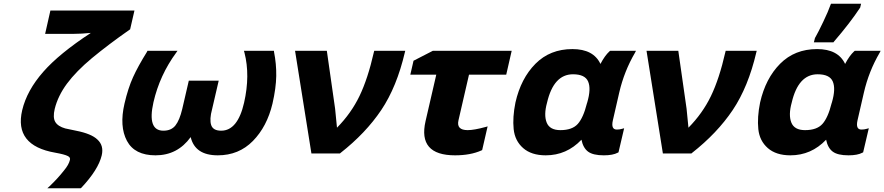

<svg xmlns="http://www.w3.org/2000/svg" viewBox="-20 -816 4703 1021"><path d="M210 -434Q295 -531 463 -641Q411 -636 373 -636H220L248 -760H695L672 -660L669 -658Q556 -579 469 -507Q385 -437 336 -371Q288 -306 271 -237Q260 -191 274 -167.5Q288 -144 327 -133Q338 -130 384 -121Q466 -105 498 -74Q533 -42 521 10Q503 86 413 182L409 185H232L245 173Q287 133 320 91Q346 60 352 34Q355 21 341 14Q324 5 274 -4Q54 -42 98 -230Q123 -335 210 -434Z M1437 -541Q1450 -476 1449 -412Q1448 -348 1429 -265Q1400 -143 1325 -66.5Q1250 10 1138 10Q1017 10 994 -87Q924 10 807 10Q696 10 655 -67Q614 -144 642 -265Q661 -347 687.5 -405.5Q714 -464 762 -541L764 -546H924L917 -536Q829 -416 796 -272Q762 -121 849 -121Q891 -121 913 -149Q935 -177 949 -236L984 -387H1143L1108 -236Q1093 -181 1103 -151Q1113 -121 1156 -121Q1244 -121 1278 -270Q1311 -415 1280 -536L1277 -546H1437Z M2135 -546 2133 -538Q2090 -354 2007.5 -231Q1925 -108 1790 -2L1788 0H1636L1549 -546H1718L1762 -238L1772 -137Q1847 -213 1891.5 -305Q1936 -397 1968 -538L1970 -546Z M2540 -16Q2482 10 2400 10Q2201 10 2243 -172L2300 -419H2162L2179 -493L2282 -546H2701L2672 -419H2474L2418 -176Q2406 -124 2467 -124Q2501 -124 2563 -141L2573 -144L2544 -18Z M3027 -421Q2924 -421 2889 -270Q2871 -205 2887 -164.5Q2903 -124 2960 -124Q3023 -124 3052.5 -157Q3082 -190 3101 -266L3103 -272Q3124 -344 3107.5 -382.5Q3091 -421 3027 -421ZM3265 -4Q3239 10 3191 10Q3134 10 3107.5 -9.5Q3081 -29 3072 -73Q2993 10 2882 10Q2806 10 2762 -28.5Q2718 -67 2711.5 -129.5Q2705 -192 2721 -271Q2750 -399 2827.5 -477Q2905 -555 3024 -555Q3136 -555 3173 -476Q3196 -520 3221 -543L3225 -546H3362L3357 -536Q3299 -437 3273 -324L3239 -176Q3228 -127 3260 -127Q3275 -127 3288 -131L3299 -134L3269 -6Z M4004 -546 4002 -538Q3959 -354 3876.5 -231Q3794 -108 3659 -2L3657 0H3505L3418 -546H3587L3631 -238L3641 -137Q3716 -213 3760.5 -305Q3805 -397 3837 -538L3839 -546Z M4328 -421Q4225 -421 4190 -270Q4172 -205 4188 -164.5Q4204 -124 4261 -124Q4324 -124 4353.5 -157Q4383 -190 4402 -266L4404 -272Q4425 -344 4408.5 -382.5Q4392 -421 4328 -421ZM4566 -4Q4540 10 4492 10Q4435 10 4408.5 -9.5Q4382 -29 4373 -73Q4294 10 4183 10Q4107 10 4063 -28.5Q4019 -67 4012.5 -129.5Q4006 -192 4022 -271Q4051 -399 4128.5 -477Q4206 -555 4325 -555Q4437 -555 4474 -476Q4497 -520 4522 -543L4526 -546H4663L4658 -536Q4600 -437 4574 -324L4540 -176Q4529 -127 4561 -127Q4576 -127 4589 -131L4600 -134L4570 -6ZM4314 -615 4315 -616Q4331 -644 4358 -700.5Q4385 -757 4396 -789L4399 -796H4559L4554 -775L4553 -774Q4501 -695 4415 -595L4412 -591H4308Z"/></svg>

Font: Passageway
Style: BdIt
Weight: 700
Foundry: Ascender Corporation
Version: Version 1.11